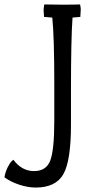

<svg xmlns="http://www.w3.org/2000/svg" viewBox="-137 -663 438 863"><path d="M61 -587Q59 -609 59 -617Q59 -625 62 -643Q89 -642 143.5 -642Q198 -642 223 -643Q226 -628 226 -620.5Q226 -613 224 -587L189 -584Q182 -489 182 -255V-102Q182 59 148 119.5Q114 180 23 180Q-12 180 -51 167Q-90 154 -117 134Q-113 110 -103 90Q-93 70 -85 62L-77 55Q-39 106 16 106Q71 106 89 58.5Q107 11 107 -121V-290Q107 -496 98 -584Z"/></svg>

Font: Port Lligat Slab
Style: Regular
Weight: 400
Designer: Dario Muhafara, Eduardo Rodriguez Tunni
Foundry: Tipo
Version: Version 1.002